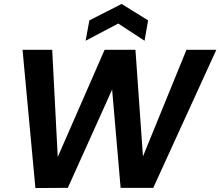

<svg xmlns="http://www.w3.org/2000/svg" viewBox="-20 -950 1114 971"><path d="M94 -698H244L272 -156L509 -698H665L703 -159L923 -698H1074L755 0H590L547 -497L323 0L159 1ZM711 -744 578 -831 413 -744 432 -847 595 -930 729 -847Z"/></svg>

Font: SVN-Poppins SemiBold
Style: Italic
Weight: 600
Italic angle: -10°
Designer: Ninad Kale (Devanagari), Jonny Pinhorn (Latin)
Foundry: Indian Type Foundry
Version: Version 3.002 2017; ttfautohint (v1.8.3)